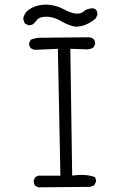

<svg xmlns="http://www.w3.org/2000/svg" viewBox="-20 -822 540 821"><path d="M138.2 -736.8Q149.4 -750.5 175.8 -750.5Q179.7 -750.5 185.8 -750.2Q191.9 -750 202.1 -747.6Q221.7 -743.2 242.2 -731Q268.1 -715.8 297.9 -708.5Q301.3 -708 304.7 -708Q347.2 -708 388.7 -742.7L396 -757.3Q396.5 -758.8 396.5 -759.8Q396.5 -772 390.6 -780.8L377.4 -787.1Q361.3 -785.2 353.3 -782.5Q345.2 -779.8 342.8 -777.3Q330.6 -763.7 310.5 -763.7Q287.1 -763.7 252.9 -782.2Q228 -795.9 199.2 -800.3Q187 -802.2 177.7 -802.2Q144 -802.2 119.1 -790Q107.4 -784.2 96.7 -775.4Q83 -761.2 79.6 -745.1Q80.1 -731.9 86.9 -721.2L101.1 -714.4Q102.5 -713.9 105 -713.9Q107.4 -713.9 110.8 -714.8Q118.2 -715.8 124 -720.7Q130.9 -728 138.2 -736.8ZM390.6 -46.9Q390.6 -57.6 385.3 -64.9Q359.4 -74.2 328.6 -74.2Q316.4 -74.2 303.2 -72.8L288.6 -71.3L280.8 -613.3L356 -610.8Q368.2 -612.3 379.4 -618.7L386.2 -632.3Q386.7 -633.8 386.7 -634.8Q386.7 -647 380.4 -654.8Q372.1 -661.1 361.3 -662.6L153.3 -660.6Q131.8 -660.6 111.3 -651.9L105 -639.2Q104.5 -637.7 104.5 -636.7Q104.5 -624.5 110.8 -616.7Q119.1 -610.4 129.4 -608.9L227.5 -613.3L238.3 -70.8H143.6L130.9 -64.5L124.5 -51.3Q124 -49.8 124 -46.4Q124 -43 125.5 -37.8Q127 -32.7 129.9 -27.8L143.6 -21L363.3 -22.9Q374 -24.4 383.3 -30.3L390.1 -44.4Q390.6 -45.9 390.6 -46.9Z"/></svg>

Font: NaikaiFont
Style: ExtraLight
Weight: 200
Version: Version 1.89